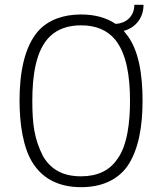

<svg xmlns="http://www.w3.org/2000/svg" viewBox="-20 -768 673 796"><path d="M493 -640C539 -652 575 -691 575 -748H537C537 -697 498 -670 459 -669C421 -695 372 -708 316 -708C243 -708 181 -686 139 -640C80 -573 61 -464 61 -350C61 -258 75 -153 118 -89C160 -25 227 8 316 8C399 8 464 -20 506 -76C555 -145 571 -245 571 -350C571 -457 556 -566 500 -631ZM466 -108C434 -61 384 -37 316 -37C241 -37 191 -65 158 -121C123 -191 114 -249 114 -350C114 -453 128 -560 187 -617C219 -648 263 -663 316 -663C378 -663 425 -643 458 -603C505 -544 519 -451 519 -350C519 -261 508 -164 466 -108Z"/></svg>

Font: Arthouse Owned Light
Style: Regular
Weight: 300
Designer: Jeremy Tribby
Foundry: Tribby Type
Version: Version 1.000;PS 001.000;hotconv 1.0.88;makeotf.lib2.5.64775